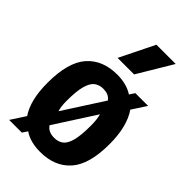

<svg xmlns="http://www.w3.org/2000/svg" viewBox="-243 -896 994 994"><g transform="rotate(45 254.0 -399.0)"><path d="M429.5 -474.5Q454 -439.5 467 -389Q480 -338.5 480 -272Q480 -124 420.5 -56.8Q361 10.5 254 10.5Q219 10.5 189 2.8Q159 -5 135 -21.5L116.5 6.5H23.5L75.5 -73.5Q52 -107.5 40 -156.5Q28 -205.5 28 -270.5Q28 -420 87.5 -487.8Q147 -555.5 254 -555.5Q287 -555.5 316.2 -548Q345.5 -540.5 369 -525L387.5 -553.5H481ZM254 -452.5Q226.5 -452.5 206.2 -437.8Q186 -423 175 -384.2Q164 -345.5 164 -272.5Q164 -231.5 172.5 -206L314 -426Q302.5 -441 287.5 -446.8Q272.5 -452.5 254 -452.5ZM254 -92.5Q282.5 -92.5 302.5 -107Q322.5 -121.5 333.2 -159.8Q344 -198 344 -270Q344 -317.5 335.5 -346.5L191 -122Q202.5 -105.5 218.2 -99Q234 -92.5 254 -92.5ZM193.5 -617.5 287.5 -808H428.5L314.5 -617.5Z"/></g></svg>

Font: Encode Sans Condensed
Style: Bold
Weight: 700
Width: 3
Designer: Multiple Designers
Foundry: Impallari Type
Version: Version 3.000; ttfautohint (v1.8.3) -l 8 -r 50 -G 200 -x 14 